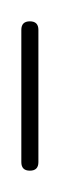

<svg xmlns="http://www.w3.org/2000/svg" viewBox="-20 -160 56 180"><path d="M0 -8H16V-132H0ZM8 -16Q4 -16 2 -14Q0 -12 0 -8Q0 -4 2 -2Q4 0 8 0Q12 0 14 -2Q16 -4 16 -8Q16 -12 14 -14Q12 -16 8 -16ZM8 -140Q4 -140 2 -138Q0 -136 0 -132Q0 -128 2 -126Q4 -124 8 -124Q12 -124 14 -126Q16 -128 16 -132Q16 -136 14 -138Q12 -140 8 -140Z"/></svg>

Font: Wavefont ExtraLight
Style: Regular
Weight: 250
Version: Version 3.004;gftools[0.9.33]